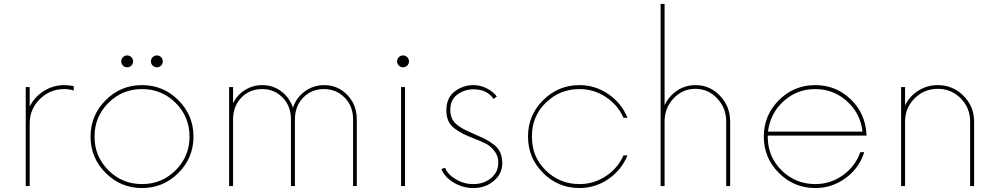

<svg xmlns="http://www.w3.org/2000/svg" viewBox="-20 -940 5041 970"><path d="M305 -510Q322.5 -510 352.5 -505V-482.5Q330 -490 305 -490Q232.5 -490 181.2 -439.4Q130 -388.8 130 -316.2V0H110V-500H130V-401.2Q153.8 -450 201.2 -480Q248.8 -510 305 -510Z M643.8 -608.8Q635 -600 622.5 -600Q610 -600 601.2 -608.8Q592.5 -617.5 592.5 -630Q592.5 -642.5 601.2 -651.2Q610 -660 622.5 -660Q635 -660 643.8 -651.2Q652.5 -642.5 652.5 -630Q652.5 -617.5 643.8 -608.8ZM793.8 -608.8Q785 -600 772.5 -600Q760 -600 751.2 -608.8Q742.5 -617.5 742.5 -630Q742.5 -642.5 751.2 -651.2Q760 -660 772.5 -660Q785 -660 793.8 -651.2Q802.5 -642.5 802.5 -630Q802.5 -617.5 793.8 -608.8ZM881.2 -66.2Q805 10 697.5 10Q590 10 513.8 -66.2Q437.5 -142.5 437.5 -250Q437.5 -357.5 513.8 -433.8Q590 -510 697.5 -510Q805 -510 881.2 -433.8Q957.5 -357.5 957.5 -250Q957.5 -142.5 881.2 -66.2ZM527.5 -80Q597.5 -10 697.5 -10Q797.5 -10 867.5 -80Q937.5 -150 937.5 -250Q937.5 -350 867.5 -420Q797.5 -490 697.5 -490Q597.5 -490 527.5 -420Q457.5 -350 457.5 -250Q457.5 -150 527.5 -80Z M1617.5 -510Q1686.2 -510 1734.4 -460.6Q1782.5 -411.2 1782.5 -336.2V0H1763.8V-336.2Q1763.8 -403.8 1721.2 -446.9Q1678.8 -490 1616.2 -490Q1553.8 -490 1511.9 -446.9Q1470 -403.8 1470 -336.2V0H1450V-336.2Q1450 -403.8 1408.1 -446.9Q1366.2 -490 1303.8 -490Q1241.2 -490 1199.4 -446.9Q1157.5 -403.8 1157.5 -336.2V0H1137.5V-500H1157.5V-418.8Q1178.8 -461.2 1218.1 -485.6Q1257.5 -510 1305 -510Q1358.8 -510 1400.6 -478.8Q1442.5 -447.5 1460 -396.2Q1477.5 -447.5 1520.6 -478.8Q1563.8 -510 1617.5 -510Z M2037.5 -608.8Q2028.8 -600 2016.2 -600Q2003.8 -600 1995 -608.8Q1986.2 -617.5 1986.2 -630Q1986.2 -642.5 1995 -651.2Q2003.8 -660 2016.2 -660Q2028.8 -660 2037.5 -651.2Q2046.2 -642.5 2046.2 -630Q2046.2 -617.5 2037.5 -608.8ZM2006.2 0V-500H2026.2V0Z M2371.2 10Q2317.5 10 2271.2 -18.1Q2225 -46.2 2210 -86.2L2228.8 -92.5Q2241.2 -58.8 2282.5 -34.4Q2323.8 -10 2371.2 -10Q2423.8 -10 2460.6 -40Q2497.5 -70 2497.5 -120Q2497.5 -152.5 2477.5 -177.5Q2457.5 -202.5 2435.6 -213.8Q2413.8 -225 2372.5 -241.2Q2340 -253.8 2321.2 -263.1Q2302.5 -272.5 2279.4 -288.8Q2256.2 -305 2245.6 -328.1Q2235 -351.2 2235 -382.5Q2235 -446.2 2277.5 -478.1Q2320 -510 2371.2 -510Q2407.5 -510 2440 -493.1Q2472.5 -476.2 2490 -452.5L2473.8 -440Q2440 -488.8 2372.5 -488.8Q2326.2 -488.8 2290.6 -462.5Q2255 -436.2 2255 -385Q2255 -358.8 2264.4 -339.4Q2273.8 -320 2295 -305Q2316.2 -290 2331.9 -282.5Q2347.5 -275 2378.8 -261.2Q2413.8 -246.2 2431.2 -237.5Q2448.8 -228.8 2472.5 -211.2Q2496.2 -193.8 2506.9 -170Q2517.5 -146.2 2517.5 -115Q2517.5 -62.5 2475 -26.2Q2432.5 10 2371.2 10Z M2907.5 10Q2800 10 2723.8 -66.2Q2647.5 -142.5 2647.5 -250Q2647.5 -357.5 2723.8 -433.8Q2800 -510 2907.5 -510Q2987.5 -510 3053.8 -464.4Q3120 -418.8 3150 -345H3130Q3101.2 -410 3040.6 -450Q2980 -490 2907.5 -490Q2807.5 -490 2736.9 -420.6Q2666.2 -351.2 2667.5 -250Q2666.2 -148.8 2736.9 -79.4Q2807.5 -10 2907.5 -10Q2980 -10 3040.6 -50Q3101.2 -90 3130 -155H3150Q3120 -81.2 3053.8 -35.6Q2987.5 10 2907.5 10Z M3493.8 -510Q3566.2 -510 3617.5 -456.2Q3668.8 -402.5 3668.8 -326.2V0H3648.8V-326.2Q3648.8 -395 3603.1 -443.1Q3557.5 -491.2 3492.5 -491.2Q3428.8 -491.2 3383.1 -443.1Q3337.5 -395 3337.5 -326.2V0H3317.5V-920H3337.5V-408.8Q3360 -455 3401.2 -482.5Q3442.5 -510 3493.8 -510Z M4357.5 -255H3858.8V-245Q3860 -146.2 3930 -78.1Q4000 -10 4098.8 -10Q4176.2 -10 4238.8 -55Q4301.2 -100 4326.2 -171.2H4346.2Q4321.2 -91.2 4252.5 -40.6Q4183.8 10 4098.8 10Q3991.2 10 3915 -66.2Q3838.8 -142.5 3838.8 -250Q3838.8 -357.5 3915 -433.8Q3991.2 -510 4098.8 -510Q4202.5 -510 4276.9 -439.4Q4351.2 -368.8 4357.5 -262.5ZM3860 -275H4337.5Q4327.5 -366.2 4259.4 -428.1Q4191.2 -490 4098.8 -490Q4006.2 -490 3938.8 -428.8Q3871.2 -367.5 3860 -275Z M4717.5 -510Q4793.8 -510 4847.5 -456.2Q4901.2 -402.5 4901.2 -326.2V0H4881.2V-326.2Q4881.2 -395 4833.8 -443.1Q4786.2 -491.2 4717.5 -491.2Q4648.8 -491.2 4600.6 -443.1Q4552.5 -395 4552.5 -326.2V0H4532.5V-500H4552.5V-407.5Q4575 -453.8 4619.4 -481.9Q4663.8 -510 4717.5 -510Z"/></svg>

Font: Now Thin
Style: Regular
Weight: 250
Designer: Alfredo Marco Pradil
Foundry: Alfredo Marco Pradil
Version: Version 1.002;PS 001.002;hotconv 1.0.88;makeotf.lib2.5.64775